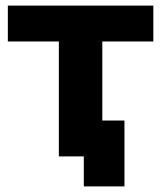

<svg xmlns="http://www.w3.org/2000/svg" viewBox="-20 -558 575 685"><path d="M527 -410V-538H8V-410H190V0H279V107H424V-128H345V-410Z"/></svg>

Font: AWKNG-Font
Style: Bold
Weight: 700
Designer: Awakening Church
Foundry: Awakening Church
Version: Version 1.700;PS 001.700;hotconv 1.0.88;makeotf.lib2.5.64775